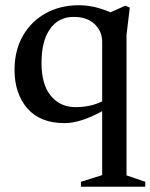

<svg xmlns="http://www.w3.org/2000/svg" viewBox="-20 -459 574 733"><path d="M534.5 235V254H289V235L370 209.5V-34.5Q287.5 11 226.5 11Q133 11 84.2 -45.5Q35.5 -102 35.5 -192Q35.5 -267.5 67.8 -323Q100 -378.5 155.5 -408.8Q211 -439 280.5 -439Q309.5 -439 338.5 -432.8Q367.5 -426.5 402 -412L458.5 -437.5L475.5 -430L463 -325.5V210.5ZM138.5 -219Q138.5 -136 174.2 -93Q210 -50 268 -50Q326 -50 370 -72V-299.5Q370 -340 341 -367.2Q312 -394.5 261.5 -394.5Q203.5 -394.5 171 -348.5Q138.5 -302.5 138.5 -219Z"/></svg>

Font: Newsreader Text Medium
Style: Regular
Weight: 500
Designer: Hugues Gentile
Foundry: Production Type
Version: Version 1.002